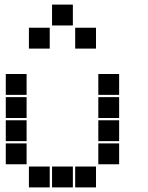

<svg xmlns="http://www.w3.org/2000/svg" viewBox="-20 -815 640 830"><path d="M206 -795Q205 -795 205 -795Q205 -795 205 -794V-706Q205 -705 205 -705Q205 -705 206 -705H294Q295 -705 295 -705Q295 -705 295 -706V-794Q295 -795 295 -795Q295 -795 294 -795ZM106 -695Q105 -695 105 -695Q105 -695 105 -694V-606Q105 -605 105 -605Q105 -605 106 -605H194Q195 -605 195 -605Q195 -605 195 -606V-694Q195 -695 195 -695Q195 -695 194 -695ZM306 -695Q305 -695 305 -695Q305 -695 305 -694V-606Q305 -605 305 -605Q305 -605 306 -605H394Q395 -605 395 -605Q395 -605 395 -606V-694Q395 -695 395 -695Q395 -695 394 -695ZM6 -495Q5 -495 5 -495Q5 -495 5 -494V-406Q5 -405 5 -405Q5 -405 6 -405H94Q95 -405 95 -405Q95 -405 95 -406V-494Q95 -495 95 -495Q95 -495 94 -495ZM406 -495Q405 -495 405 -495Q405 -495 405 -494V-406Q405 -405 405 -405Q405 -405 406 -405H494Q495 -405 495 -405Q495 -405 495 -406V-494Q495 -495 495 -495Q495 -495 494 -495ZM6 -395Q5 -395 5 -395Q5 -395 5 -394V-306Q5 -305 5 -305Q5 -305 6 -305H94Q95 -305 95 -305Q95 -305 95 -306V-394Q95 -395 95 -395Q95 -395 94 -395ZM406 -395Q405 -395 405 -395Q405 -395 405 -394V-306Q405 -305 405 -305Q405 -305 406 -305H494Q495 -305 495 -305Q495 -305 495 -306V-394Q495 -395 495 -395Q495 -395 494 -395ZM6 -295Q5 -295 5 -295Q5 -295 5 -294V-206Q5 -205 5 -205Q5 -205 6 -205H94Q95 -205 95 -205Q95 -205 95 -206V-294Q95 -295 95 -295Q95 -295 94 -295ZM406 -295Q405 -295 405 -295Q405 -295 405 -294V-206Q405 -205 405 -205Q405 -205 406 -205H494Q495 -205 495 -205Q495 -205 495 -206V-294Q495 -295 495 -295Q495 -295 494 -295ZM6 -195Q5 -195 5 -195Q5 -195 5 -194V-106Q5 -105 5 -105Q5 -105 6 -105H94Q95 -105 95 -105Q95 -105 95 -106V-194Q95 -195 95 -195Q95 -195 94 -195ZM406 -195Q405 -195 405 -195Q405 -195 405 -194V-106Q405 -105 405 -105Q405 -105 406 -105H494Q495 -105 495 -105Q495 -105 495 -106V-194Q495 -195 495 -195Q495 -195 494 -195ZM106 -95Q105 -95 105 -95Q105 -95 105 -94V-6Q105 -5 105 -5Q105 -5 106 -5H194Q195 -5 195 -5Q195 -5 195 -6V-94Q195 -95 195 -95Q195 -95 194 -95ZM206 -95Q205 -95 205 -95Q205 -95 205 -94V-6Q205 -5 205 -5Q205 -5 206 -5H294Q295 -5 295 -5Q295 -5 295 -6V-94Q295 -95 295 -95Q295 -95 294 -95ZM306 -95Q305 -95 305 -95Q305 -95 305 -94V-6Q305 -5 305 -5Q305 -5 306 -5H394Q395 -5 395 -5Q395 -5 395 -6V-94Q395 -95 395 -95Q395 -95 394 -95Z"/></svg>

Font: Doto Black
Style: Regular
Weight: 900
Version: Version 1.000